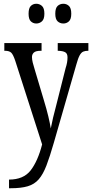

<svg xmlns="http://www.w3.org/2000/svg" viewBox="-20 -765 490 1021"><path d="M28 190Q105 190 143 141Q181 92 204 3L61 -442Q50 -475 39.5 -485Q29 -495 6 -495H3V-536H201V-495H198Q170 -495 160 -485.5Q150 -476 150 -462Q150 -449 154 -432.5Q158 -416 165 -394L213 -233Q228 -184 237 -146Q246 -108 250 -82Q260 -135 279 -205L329 -403Q334 -418 336.5 -432Q339 -446 339 -460Q339 -480 327 -487Q315 -494 290 -495H287V-536H450V-495H448Q433 -495 422.5 -490.5Q412 -486 403.5 -470.5Q395 -455 386 -422L266 -5Q245 68 227 115Q209 162 186 188.5Q163 215 127.5 225.5Q92 236 37 236H28ZM317 -640Q299 -640 286.5 -651.5Q274 -663 274 -692Q274 -722 286.5 -733.5Q299 -745 317 -745Q334 -745 346.5 -733.5Q359 -722 359 -692Q359 -663 346.5 -651.5Q334 -640 317 -640ZM173 -640Q156 -640 144 -651.5Q132 -663 132 -692Q132 -722 144 -733.5Q156 -745 173 -745Q190 -745 203 -733.5Q216 -722 216 -692Q216 -663 203 -651.5Q190 -640 173 -640Z"/></svg>

Font: Noto Serif Ethiopic ExtraCondensed
Style: Regular
Weight: 400
Width: 2
Designer: Monotype Design Team
Foundry: Monotype Imaging Inc.
Version: Version 2.102; ttfautohint (v1.8.4.7-5d5b)